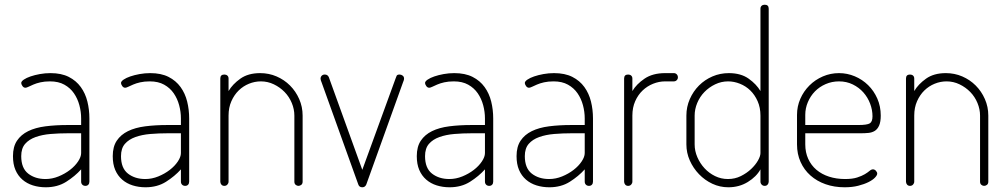

<svg xmlns="http://www.w3.org/2000/svg" viewBox="-20 -788 4274 814"><path d="M194 -478Q240 -478 271.5 -462Q303 -446 322.5 -419Q342 -392 350.5 -357.5Q359 -323 359 -286V-18Q359 -10 354.5 -5Q350 0 342 0Q334 0 329 -5Q324 -10 324 -18V-70Q298 -41 261 -17.5Q224 6 174 6Q145 6 119.5 -2Q94 -10 75 -26.5Q56 -43 45.5 -67.5Q35 -92 35 -126Q35 -166 52 -191.5Q69 -217 99.5 -232Q130 -247 173 -252.5Q216 -258 268 -258H324V-286Q324 -314 316.5 -342Q309 -370 293.5 -392.5Q278 -415 253 -429Q228 -443 192 -443Q169 -443 151.5 -439Q134 -435 121.5 -429.5Q109 -424 100.5 -420Q92 -416 88 -416Q80 -416 75 -423.5Q70 -431 70 -436Q70 -443 81 -450.5Q92 -458 109.5 -464Q127 -470 149 -474Q171 -478 194 -478ZM324 -223H269Q230 -223 194.5 -220Q159 -217 131 -207Q103 -197 86.5 -178Q70 -159 70 -126Q70 -75 99.5 -52Q129 -29 173 -29Q201 -29 228 -40Q255 -51 276.5 -67.5Q298 -84 311 -103.5Q324 -123 324 -139Z M617 -478Q663 -478 694.5 -462Q726 -446 745.5 -419Q765 -392 773.5 -357.5Q782 -323 782 -286V-18Q782 -10 777.5 -5Q773 0 765 0Q757 0 752 -5Q747 -10 747 -18V-70Q721 -41 684 -17.5Q647 6 597 6Q568 6 542.5 -2Q517 -10 498 -26.5Q479 -43 468.5 -67.5Q458 -92 458 -126Q458 -166 475 -191.5Q492 -217 522.5 -232Q553 -247 596 -252.5Q639 -258 691 -258H747V-286Q747 -314 739.5 -342Q732 -370 716.5 -392.5Q701 -415 676 -429Q651 -443 615 -443Q592 -443 574.5 -439Q557 -435 544.5 -429.5Q532 -424 523.5 -420Q515 -416 511 -416Q503 -416 498 -423.5Q493 -431 493 -436Q493 -443 504 -450.5Q515 -458 532.5 -464Q550 -470 572 -474Q594 -478 617 -478ZM747 -223H692Q653 -223 617.5 -220Q582 -217 554 -207Q526 -197 509.5 -178Q493 -159 493 -126Q493 -75 522.5 -52Q552 -29 596 -29Q624 -29 651 -40Q678 -51 699.5 -67.5Q721 -84 734 -103.5Q747 -123 747 -139Z M949 -18Q949 -11 944 -5.5Q939 0 931 0Q923 0 918.5 -5.5Q914 -11 914 -18V-455Q914 -472 931 -472Q939 -472 944 -467.5Q949 -463 949 -455V-402Q966 -431 999 -454.5Q1032 -478 1083 -478Q1120 -478 1152.5 -464Q1185 -450 1209.5 -425.5Q1234 -401 1248.5 -368Q1263 -335 1263 -298V-18Q1263 -9 1257.5 -4.5Q1252 0 1245 0Q1239 0 1233.5 -4.5Q1228 -9 1228 -18V-298Q1228 -325 1217 -351.5Q1206 -378 1186.5 -398Q1167 -418 1141 -430.5Q1115 -443 1086 -443Q1060 -443 1035.5 -433Q1011 -423 992 -404.5Q973 -386 961 -359Q949 -332 949 -298Z M1674 -472Q1681 -472 1687 -467.5Q1693 -463 1693 -455Q1693 -451 1691.5 -446.5Q1690 -442 1689 -440L1533 -6Q1528 6 1516 6Q1503 6 1499 -6L1343 -440Q1342 -442 1340.5 -446.5Q1339 -451 1339 -454Q1339 -462 1344 -467Q1349 -472 1357 -472Q1369 -472 1374 -461L1516 -68L1657 -455Q1659 -461 1661.5 -466.5Q1664 -472 1674 -472Z M1906 -478Q1952 -478 1983.5 -462Q2015 -446 2034.5 -419Q2054 -392 2062.5 -357.5Q2071 -323 2071 -286V-18Q2071 -10 2066.5 -5Q2062 0 2054 0Q2046 0 2041 -5Q2036 -10 2036 -18V-70Q2010 -41 1973 -17.5Q1936 6 1886 6Q1857 6 1831.5 -2Q1806 -10 1787 -26.5Q1768 -43 1757.5 -67.5Q1747 -92 1747 -126Q1747 -166 1764 -191.5Q1781 -217 1811.5 -232Q1842 -247 1885 -252.5Q1928 -258 1980 -258H2036V-286Q2036 -314 2028.5 -342Q2021 -370 2005.5 -392.5Q1990 -415 1965 -429Q1940 -443 1904 -443Q1881 -443 1863.5 -439Q1846 -435 1833.5 -429.5Q1821 -424 1812.5 -420Q1804 -416 1800 -416Q1792 -416 1787 -423.5Q1782 -431 1782 -436Q1782 -443 1793 -450.5Q1804 -458 1821.5 -464Q1839 -470 1861 -474Q1883 -478 1906 -478ZM2036 -223H1981Q1942 -223 1906.5 -220Q1871 -217 1843 -207Q1815 -197 1798.5 -178Q1782 -159 1782 -126Q1782 -75 1811.5 -52Q1841 -29 1885 -29Q1913 -29 1940 -40Q1967 -51 1988.5 -67.5Q2010 -84 2023 -103.5Q2036 -123 2036 -139Z M2329 -478Q2375 -478 2406.5 -462Q2438 -446 2457.5 -419Q2477 -392 2485.5 -357.5Q2494 -323 2494 -286V-18Q2494 -10 2489.5 -5Q2485 0 2477 0Q2469 0 2464 -5Q2459 -10 2459 -18V-70Q2433 -41 2396 -17.5Q2359 6 2309 6Q2280 6 2254.5 -2Q2229 -10 2210 -26.5Q2191 -43 2180.5 -67.5Q2170 -92 2170 -126Q2170 -166 2187 -191.5Q2204 -217 2234.5 -232Q2265 -247 2308 -252.5Q2351 -258 2403 -258H2459V-286Q2459 -314 2451.5 -342Q2444 -370 2428.5 -392.5Q2413 -415 2388 -429Q2363 -443 2327 -443Q2304 -443 2286.5 -439Q2269 -435 2256.5 -429.5Q2244 -424 2235.5 -420Q2227 -416 2223 -416Q2215 -416 2210 -423.5Q2205 -431 2205 -436Q2205 -443 2216 -450.5Q2227 -458 2244.5 -464Q2262 -470 2284 -474Q2306 -478 2329 -478ZM2459 -223H2404Q2365 -223 2329.5 -220Q2294 -217 2266 -207Q2238 -197 2221.5 -178Q2205 -159 2205 -126Q2205 -75 2234.5 -52Q2264 -29 2308 -29Q2336 -29 2363 -40Q2390 -51 2411.5 -67.5Q2433 -84 2446 -103.5Q2459 -123 2459 -139Z M2800 -443Q2774 -443 2749 -433Q2724 -423 2704.5 -404.5Q2685 -386 2673 -359Q2661 -332 2661 -298V-18Q2661 -11 2656 -5.5Q2651 0 2643 0Q2635 0 2630.5 -5.5Q2626 -11 2626 -18V-455Q2626 -472 2643 -472Q2651 -472 2656 -467.5Q2661 -463 2661 -455V-402Q2678 -431 2712.5 -454.5Q2747 -478 2800 -478H2837Q2844 -478 2849 -473Q2854 -468 2854 -460Q2854 -453 2849 -448Q2844 -443 2837 -443Z M3222 -768Q3239 -768 3239 -751V-18Q3239 -11 3234.5 -5.5Q3230 0 3222 0Q3214 0 3209 -5.5Q3204 -11 3204 -18V-70Q3187 -39 3150.5 -16.5Q3114 6 3068 6Q3032 6 3000 -9Q2968 -24 2943.5 -49.5Q2919 -75 2904.5 -107.5Q2890 -140 2890 -176V-298Q2890 -335 2904.5 -368Q2919 -401 2943.5 -425.5Q2968 -450 3000.5 -464Q3033 -478 3070 -478Q3121 -478 3154 -454.5Q3187 -431 3204 -402V-751Q3204 -759 3209 -763.5Q3214 -768 3222 -768ZM2925 -176Q2925 -148 2936.5 -121.5Q2948 -95 2967 -74.5Q2986 -54 3011.5 -41.5Q3037 -29 3066 -29Q3096 -29 3121 -41.5Q3146 -54 3164.5 -71.5Q3183 -89 3193.5 -107.5Q3204 -126 3204 -139V-298Q3204 -332 3192 -359Q3180 -386 3161 -404.5Q3142 -423 3117 -433Q3092 -443 3067 -443Q3038 -443 3012 -430.5Q2986 -418 2966.5 -398Q2947 -378 2936 -351.5Q2925 -325 2925 -298Z M3537 -478Q3572 -478 3604 -464.5Q3636 -451 3660.5 -427Q3685 -403 3699.5 -370Q3714 -337 3714 -298Q3714 -271 3707 -255.5Q3700 -240 3688.5 -233Q3677 -226 3662 -224.5Q3647 -223 3631 -223H3394V-176Q3394 -142 3406.5 -114.5Q3419 -87 3441.5 -68Q3464 -49 3495 -39Q3526 -29 3563 -29Q3594 -29 3614 -35.5Q3634 -42 3646.5 -49.5Q3659 -57 3666.5 -63.5Q3674 -70 3681 -70Q3688 -70 3693.5 -64Q3699 -58 3699 -52Q3699 -45 3689.5 -35Q3680 -25 3662 -16Q3644 -7 3618.5 -0.5Q3593 6 3561 6Q3517 6 3480 -7Q3443 -20 3416 -44Q3389 -68 3374 -101.5Q3359 -135 3359 -176V-301Q3359 -337 3373 -369Q3387 -401 3411.5 -425.5Q3436 -450 3468.5 -464Q3501 -478 3537 -478ZM3619 -258Q3656 -258 3667.5 -265Q3679 -272 3679 -295Q3679 -322 3669 -348.5Q3659 -375 3640.5 -396Q3622 -417 3595.5 -430Q3569 -443 3537 -443Q3507 -443 3480.5 -431.5Q3454 -420 3435 -400.5Q3416 -381 3405 -355Q3394 -329 3394 -301V-258Z M3856 -18Q3856 -11 3851 -5.5Q3846 0 3838 0Q3830 0 3825.5 -5.5Q3821 -11 3821 -18V-455Q3821 -472 3838 -472Q3846 -472 3851 -467.5Q3856 -463 3856 -455V-402Q3873 -431 3906 -454.5Q3939 -478 3990 -478Q4027 -478 4059.5 -464Q4092 -450 4116.5 -425.5Q4141 -401 4155.5 -368Q4170 -335 4170 -298V-18Q4170 -9 4164.5 -4.5Q4159 0 4152 0Q4146 0 4140.5 -4.5Q4135 -9 4135 -18V-298Q4135 -325 4124 -351.5Q4113 -378 4093.5 -398Q4074 -418 4048 -430.5Q4022 -443 3993 -443Q3967 -443 3942.5 -433Q3918 -423 3899 -404.5Q3880 -386 3868 -359Q3856 -332 3856 -298Z"/></svg>

Font: AkaAcidDosis
Style: ExtraLight
Weight: 250
Designer: Edgar Tolentino, Pablo Impallari, Igino Marini, Aka-Acid
Foundry: Edgar Tolentino, Pablo Impallari, Igino Marini, Aka-Acid
Version: Version 1.007